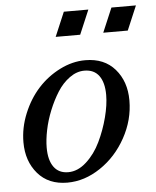

<svg xmlns="http://www.w3.org/2000/svg" viewBox="-51 -728 635 781"><g transform="rotate(-5 266.5 -337.0)"><path d="M308.1 -480Q385.7 -480 429.4 -429.4Q473.1 -378.9 473.1 -301.8Q473.1 -222.2 433.1 -149.7Q393.1 -77.1 328.1 -33.7Q263.2 9.8 192.9 9.8Q116.2 9.8 72.5 -41Q28.8 -91.8 28.8 -168.9Q28.8 -228.5 52.5 -286.1Q76.2 -343.8 114.5 -386Q152.8 -428.2 204.1 -454.1Q255.4 -480 308.1 -480ZM200.2 -32.2Q239.3 -32.2 274.4 -64.2Q309.6 -96.2 332 -143.1Q354.5 -189.9 367.7 -240.7Q380.9 -291.5 380.9 -332Q380.9 -382.8 360.6 -410.4Q340.3 -438 300.8 -438Q269.5 -438 240.5 -417Q211.4 -396 190.4 -362.8Q169.4 -329.6 153.3 -289.8Q137.2 -250 129.2 -210.7Q121.1 -171.4 121.1 -139.2Q121.1 -87.9 141.4 -60.1Q161.6 -32.2 200.2 -32.2ZM196.8 -585 238.8 -684.1H338.9L296.9 -585ZM391.1 -585 433.1 -684.1H533.2L491.2 -585Z"/></g></svg>

Font: Redaction
Style: Italic
Weight: 400
Designer: Jeremy Mickel / Forest Young
Foundry: MCKL
Version: Version 2.001;hotconv 1.0.113;makeotfexe 2.5.65598 DEVELOPME